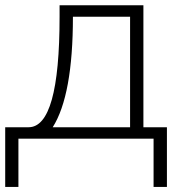

<svg xmlns="http://www.w3.org/2000/svg" viewBox="-20 -533 698 738"><path d="M182.6 -43.9H480V-468.8H260.3Q260.3 -166.5 182.6 -43.9ZM0 185.5V-43.9H89.8Q209 -43.9 209 -468.8V-512.7H531.2V-43.9H621.6V185.5H570.3V0H50.8V185.5Z"/></svg>

Font: Sansation Light
Style: Light
Weight: 300
Designer: Bernd Montag
Version: Version 1.301